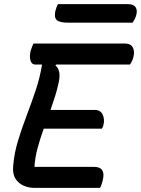

<svg xmlns="http://www.w3.org/2000/svg" viewBox="-20 -911 683 931"><path d="M145 0Q119 0 94 -11Q69 -22 54.5 -45.5Q40 -69 44 -108Q49 -168 67 -227.5Q85 -287 108 -347.5Q131 -408 152 -470Q173 -532 184 -598H152Q133 -598 127.5 -619Q122 -640 129 -666Q133 -678 136 -685.5Q139 -693 142 -700H584Q614 -700 624 -681Q634 -662 627 -635Q622 -614 610 -598H252L249 -593Q277 -571 265 -513Q258 -479 247.5 -445.5Q237 -412 225 -378H439Q468 -378 478 -355Q488 -332 482 -307Q481 -300 478.5 -295.5Q476 -291 474 -287H192Q175 -240 162.5 -194Q150 -148 147 -102H435Q493 -102 479 -40Q476 -28 473 -18Q470 -8 465 0ZM261 -891H600Q627 -891 637 -877Q647 -863 641 -839Q638 -827 633 -818Q628 -809 623 -801H313Q269 -801 255.5 -813.5Q242 -826 248 -856Q251 -867 254 -875.5Q257 -884 261 -891Z"/></svg>

Font: Recursive Mn Csl St Med
Style: Italic
Weight: 500
Italic angle: -15°
Monospace: yes
Version: Version 1.079;hotconv 1.0.112;makeotfexe 2.5.65598; ttfautoh